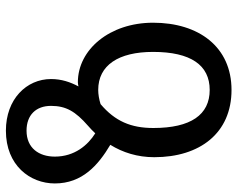

<svg xmlns="http://www.w3.org/2000/svg" viewBox="-97 -696 805 651"><g transform="rotate(-90 305.5 -370.5)"><path d="M140 -399C114 -357 98 -307 98 -250C98 -95 180 12 326 12C472 12 554 -99 554 -254C554 -401 463 -509 352 -509C348 -509 343 -508 338 -507C353 -535 363 -565 363 -600C363 -683 295 -753 188 -753C70 -753 9 -671 9 -587C9 -494 71 -440 140 -399ZM278 -432C294 -437 311 -440 326 -440C410 -440 455 -371 455 -254C455 -126 410 -62 326 -62C242 -62 197 -126 197 -253C197 -329 220 -383 278 -432ZM188 -683C241 -683 272 -651 272 -600C272 -549 253 -517 205 -475C196 -467 187 -459 179 -450C139 -475 100 -520 100 -587C100 -641 129 -683 188 -683Z"/></g></svg>

Font: FiraGO Unicode
Style: Regular
Weight: 400
Designer: bBox Type
Foundry: bBox Type GmbH
Version: Version 1.001;PS 001.001;hotconv 1.0.88;makeotf.lib2.5.64775